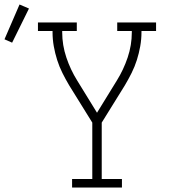

<svg xmlns="http://www.w3.org/2000/svg" viewBox="-132 -835 752 855"><path d="M189 0V-38H279V-289L176 -455Q160 -482 146 -510Q132 -538 122.5 -568Q113 -598 107.5 -629Q102 -660 102 -691V-697H37V-735H210V-697H145V-691Q145 -634 163.5 -579Q182 -524 212 -476L300 -333L388 -476Q418 -524 436.5 -579Q455 -634 455 -691V-697H390V-735H563V-697H498V-691Q498 -660 492.5 -629Q487 -598 477.5 -568Q468 -538 454 -510Q440 -482 424 -455L321 -289V-38H411V0ZM-78 -645 -112 -660 -45 -815 -3 -797Z"/></svg>

Font: Iosevka Curly Slab XLtEx
Style: Regular
Weight: 200
Width: 7
Monospace: yes
Designer: Belleve Invis
Foundry: Belleve Invis
Version: Version 11.1.0; ttfautohint (v1.8.3)